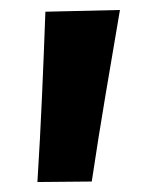

<svg xmlns="http://www.w3.org/2000/svg" viewBox="-20 -711 306 385"><path d="M55 -346Q60.5 -432.5 64.2 -517.8Q68 -603 71 -687.5L220.5 -691Q206 -606 191.5 -520Q177 -434 164 -347Z"/></svg>

Font: Heraclito
Style: Bold
Weight: 700
Designer: Kostas Bartsokas (font) & Cristiano Sobral (main changes)
Foundry: Kostas Bartsokas (font) & Cristiano Sobral (main changes)
Version: Version 1.00;July 8, 2020;FontCreator 13.0.0.2655 64-bit